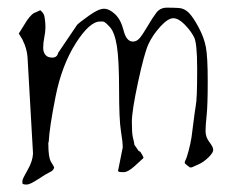

<svg xmlns="http://www.w3.org/2000/svg" viewBox="-20 -456 623 514"><path d="M364.3 -33.2Q358.4 -27.3 340.3 -11.2Q322.3 4.9 311.5 4.9Q300.8 4.9 298.8 3.9L295.9 2L308.6 -61.5Q308.6 -75.2 303.7 -105.5Q298.8 -135.7 298.8 -215.3Q298.8 -294.9 293 -332Q287.1 -369.1 274.4 -383.3Q261.7 -397.5 255.9 -398.4Q255.9 -398.4 252 -398.4H248Q219.7 -398.4 182.6 -339.8Q145.5 -281.2 128.9 -198.2Q112.3 -115.2 110.4 -76.2L109.4 -74.2V-70.3Q109.4 -34.2 116.7 -22.5Q124 -10.7 125 -7.8L124 -4.9Q122.1 1 113.3 4.9Q104.5 8.8 82.5 23.4Q60.5 38.1 51.3 38.1Q42 38.1 40 35.2V27.3Q41 21.5 54.2 -1.5Q67.4 -24.4 68.4 -44.9L53.7 -302.7Q51.8 -327.1 41 -347.7V-348.6L30.3 -366.2L44.9 -389.6Q59.6 -415 72.3 -421.9H73.2Q83 -426.8 87.9 -428.7L92.8 -423.8Q98.6 -418 99.6 -408.2Q101.6 -396.5 101.6 -384.8Q101.6 -384.8 101.6 -381.8Q101.6 -371.1 98.6 -356Q95.7 -340.8 95.7 -330.1Q95.7 -330.1 95.7 -327.1Q95.7 -316.4 101.6 -309.1Q107.4 -301.8 120.1 -301.8Q132.8 -301.8 135.7 -314.5L186.5 -389.6Q193.4 -396.5 218.8 -414.6Q244.1 -432.6 258.3 -432.6Q272.5 -432.6 288.1 -418Q303.7 -403.3 311 -374Q318.4 -344.7 335.9 -344.7Q345.7 -344.7 353.5 -353.5Q361.3 -362.3 375 -385.7Q388.7 -409.2 398.9 -422.4Q409.2 -435.5 426.8 -435.5Q444.3 -435.5 459 -434.6Q473.6 -433.6 485.4 -421.9Q497.1 -410.2 511.7 -382.8Q526.4 -355.5 531.2 -329.6Q536.1 -303.7 536.1 -238.8Q536.1 -173.8 533.2 -147.5Q530.3 -121.1 530.3 -105Q530.3 -88.9 540.5 -75.7Q550.8 -62.5 550.8 -54.7Q550.8 -46.9 537.6 -34.2Q524.4 -21.5 511.7 -16.1Q499 -10.7 493.2 -7.8H488.3Q485.4 -9.8 480.5 -13.7Q475.6 -17.6 474.6 -19.5Q474.6 -20.5 474.6 -21.5Q474.6 -23.4 476.6 -27.3Q479.5 -32.2 484.9 -52.2Q490.2 -72.3 492.7 -88.4Q495.1 -104.5 498 -129.4Q501 -154.3 503.9 -171.9Q507.8 -189.5 507.8 -265.6Q507.8 -269.5 507.8 -273.4Q507.8 -342.8 499 -357.4Q491.2 -373 474.6 -390.1Q458 -407.2 443.8 -407.2Q429.7 -407.2 409.2 -384.8Q388.7 -362.3 377.4 -337.9Q366.2 -313.5 349.6 -236.3Q333 -159.2 333 -129.9Q333 -100.6 335.4 -89.8Q337.9 -79.1 338.9 -74.7Q339.8 -70.3 339.8 -68.4L350.6 -52.7Q352.5 -50.8 355.5 -49.8Q357.4 -46.9 360.4 -42Q363.3 -37.1 364.3 -33.2Z"/></svg>

Font: Drukaatie burti
Style: Thin
Weight: 100
Version: Version 0.14